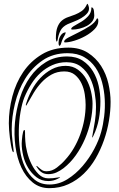

<svg xmlns="http://www.w3.org/2000/svg" viewBox="-20 -980 620 1000"><path d="M556 -449Q556 -403 547.5 -351.5Q539 -300 521.5 -250Q504 -200 478 -155Q452 -110 416.5 -75.5Q381 -41 336 -20.5Q291 0 237 0Q187 0 150.5 -29.5Q114 -59 91.5 -107Q69 -155 60.5 -217Q52 -279 58 -343Q64 -407 83.5 -469Q103 -531 137 -579Q171 -627 219 -656.5Q267 -686 329 -686Q378 -686 411 -664Q444 -642 464.5 -608Q485 -574 494 -532.5Q503 -491 503 -452Q503 -405 495 -360.5Q487 -316 467 -274Q461 -260 460.5 -264.5Q460 -269 462 -278Q469 -314 474.5 -349.5Q480 -385 480 -422Q480 -457 473 -498Q466 -539 449 -574Q432 -609 402 -632.5Q372 -656 326 -656Q287 -656 253 -641Q219 -626 191.5 -601Q164 -576 143 -542.5Q122 -509 107 -473Q95 -443 87 -397.5Q79 -352 78 -302Q77 -252 84 -201Q91 -150 110 -110Q129 -70 160 -44.5Q191 -19 238 -19Q287 -19 331 -46.5Q375 -74 410.5 -115.5Q446 -157 471 -204.5Q496 -252 507 -293Q517 -329 522.5 -373.5Q528 -418 525.5 -463.5Q523 -509 511.5 -552Q500 -595 477 -628.5Q454 -662 418.5 -682.5Q383 -703 332 -703Q256 -703 201 -665Q146 -627 110.5 -569Q75 -511 58 -441Q41 -371 41 -307Q41 -277 45 -246.5Q49 -216 51 -196Q52 -188 49.5 -187.5Q47 -187 44 -195Q40 -208 37 -225.5Q34 -243 31.5 -262.5Q29 -282 27.5 -301.5Q26 -321 26 -338Q26 -408 44.5 -478.5Q63 -549 101 -605Q139 -661 197.5 -696.5Q256 -732 336 -732Q396 -732 438 -705Q480 -678 506.5 -636.5Q533 -595 544.5 -545Q556 -495 556 -449ZM462 -440Q462 -397 452 -349.5Q442 -302 422.5 -256.5Q403 -211 375 -171.5Q347 -132 311 -104Q294 -91 274.5 -82Q255 -73 232 -73Q212 -73 198.5 -81.5Q185 -90 175 -105Q167 -116 170 -116Q173 -116 181 -108Q190 -100 199 -94Q208 -88 223 -88Q251 -88 276.5 -107.5Q302 -127 319 -147Q345 -175 365 -209.5Q385 -244 398.5 -281.5Q412 -319 419 -357.5Q426 -396 426 -434Q426 -459 421.5 -489Q417 -519 404.5 -545.5Q392 -572 370.5 -590Q349 -608 315 -608Q278 -608 249 -592Q220 -576 197 -551.5Q174 -527 155.5 -496.5Q137 -466 121 -437Q118 -431 116.5 -430Q115 -429 115 -431Q114 -433 115 -437Q126 -474 145 -510Q164 -546 190.5 -574Q217 -602 250 -619.5Q283 -637 322 -637Q359 -637 386 -617Q413 -597 429.5 -567.5Q446 -538 454 -503.5Q462 -469 462 -440ZM281 -49Q258 -37 232 -37Q196 -37 170 -57Q144 -77 126.5 -106Q109 -135 101 -169Q93 -203 93 -232Q93 -238 94 -250Q95 -262 96.5 -273.5Q98 -285 100.5 -294Q103 -303 107 -303Q111 -303 110.5 -287.5Q110 -272 112 -244Q113 -222 121 -189Q129 -156 144 -125.5Q159 -95 181 -73Q203 -51 232 -51Q257 -51 277 -55Q287 -57 292 -57Q297 -57 281 -49ZM317 -811Q323 -813 322 -809Q321 -805 319 -800Q314 -791 311 -785.5Q308 -780 306 -775.5Q304 -771 302 -765.5Q300 -760 297 -750Q295 -745 293.5 -744Q292 -743 291 -742Q288 -740 286.5 -745Q285 -750 285 -758Q285 -764 286.5 -772Q288 -780 292 -788Q296 -796 302 -802.5Q308 -809 317 -811ZM280 -772Q277 -763 276 -763Q274 -763 272.5 -769Q271 -775 271 -780Q271 -818 279.5 -839.5Q288 -861 302.5 -873Q317 -885 335 -891Q353 -897 371 -904Q389 -911 405.5 -922.5Q422 -934 433 -958Q435 -963 438 -957Q441 -951 443 -942Q446 -924 433.5 -910Q421 -896 403 -885.5Q385 -875 365 -867.5Q345 -860 332 -854Q305 -841 294.5 -819.5Q284 -798 280 -772ZM314 -763Q314 -773 337 -785Q360 -797 389.5 -811.5Q419 -826 447 -844Q475 -862 485 -884H487Q491 -884 491.5 -878Q492 -872 492 -870Q492 -848 472.5 -828Q453 -808 425 -792.5Q397 -777 367.5 -768Q338 -759 318 -759Q314 -759 314 -763ZM351 -831Q353 -838 369.5 -847Q386 -856 405.5 -868Q425 -880 440.5 -897.5Q456 -915 456 -939Q456 -942 456.5 -942Q457 -942 462 -940Q468 -935 469.5 -921.5Q471 -908 471 -900Q471 -882 460 -868Q449 -854 432 -845Q415 -836 395 -831Q375 -826 358 -826Q356 -826 353 -826.5Q350 -827 351 -831Z"/></svg>

Font: mr_AkronimG
Style: Regular
Weight: 400
Version: Version 1.002 April 14, 2020